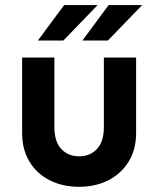

<svg xmlns="http://www.w3.org/2000/svg" viewBox="-20 -718 617 750"><path d="M289.1 11.7Q224.6 11.7 174.3 -13.7Q124 -39.1 95.2 -86.4Q66.4 -133.8 66.4 -199.2V-493.2H192.4V-221.7Q192.4 -165 219.2 -136.2Q246.1 -107.4 289.1 -107.4Q332 -107.4 358.9 -136.2Q385.7 -165 385.7 -221.7V-493.2H511.7V-199.2Q511.7 -133.8 482.4 -86.4Q453.1 -39.1 402.8 -13.7Q352.5 11.7 289.1 11.7ZM301.8 -559.6 404.3 -698.2H535.2L401.4 -559.6ZM127.9 -559.6 230.5 -698.2H361.3L227.5 -559.6Z"/></svg>

Font: Sen
Style: Bold
Weight: 700
Designer: Kosal Sen, Philatype
Foundry: Philatype
Version: Version 2.000;gftools[0.9.31]